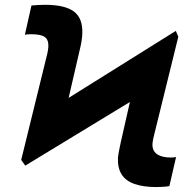

<svg xmlns="http://www.w3.org/2000/svg" viewBox="-20 -757 793 787"><path d="M83.5 -78.1 66.9 -101.6 182.1 -306.2 700.7 -630.4 710.9 -606.4 564.5 -370.6ZM66.9 -101.6 173.8 -536.6Q175.8 -544.9 176.8 -552Q177.7 -559.1 178.2 -565.4Q179.7 -593.8 163.6 -605.2Q147.5 -616.7 108.9 -616.7Q98.1 -616.7 92.8 -616.2Q87.4 -615.7 82 -614.7L108.9 -734.4Q120.6 -735.8 137.7 -736.6Q154.8 -737.3 164.1 -737.3Q245.6 -737.3 282.7 -710Q319.8 -682.6 317.4 -619.1Q316.4 -591.3 307.1 -553.7L226.6 -205.6ZM621.6 9.8Q567.9 9.8 532 -2.7Q496.1 -15.1 479 -41.5Q461.9 -67.9 463.4 -109.4Q464.8 -123 467.8 -138.7Q470.7 -154.3 474.6 -171.9L550.8 -507.8L710.9 -606.4L611.8 -204.1Q607.4 -187 605.7 -174.6Q604 -162.1 605.5 -153.8Q609.4 -132.3 628.7 -121.8Q647.9 -111.3 681.6 -111.3Q685.1 -111.3 690.9 -111.8Q696.8 -112.3 701.7 -113.3L674.3 5.9Q663.6 7.8 647.5 8.8Q631.3 9.8 621.6 9.8Z"/></svg>

Font: Inter Tight ExtraBold
Style: Italic
Weight: 800
Italic angle: -9.39999°
Designer: Rasmus Andersson
Foundry: rsms
Version: Version 3.004